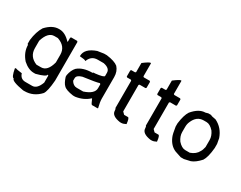

<svg xmlns="http://www.w3.org/2000/svg" viewBox="-97 -1160 2341 1867"><g transform="rotate(30 1074.0 -226.5)"><path d="M230.5 -492.2H238.3Q302.7 -492.2 363.3 -425.8L367.2 -429.7V-472.7L375 -480.5H441.4L449.2 -472.7V-39.1Q439.5 86.9 414.1 121.1Q342.8 199.2 242.2 199.2H226.6Q89.8 175.8 89.8 144.5Q67.4 144.5 50.8 54.7L58.6 46.9Q66.4 53.7 132.8 61.5Q149.4 116.2 203.1 117.2H281.2Q335.9 117.2 367.2 31.2V-46.9L359.4 -54.7Q359.4 -28.3 250 0H230.5Q170.9 0 109.4 -54.7Q47.9 -124 46.9 -207L39.1 -214.8V-257.8Q50.8 -355.5 89.8 -418Q158.2 -492.2 230.5 -492.2ZM121.1 -214.8Q121.1 -119.1 214.8 -82H265.6Q337.9 -82 367.2 -195.3V-281.2Q367.2 -375 265.6 -410.2H226.6Q155.3 -410.2 121.1 -296.9Z M730.5 -503.9H761.7Q853.5 -492.2 891.6 -460.9Q929.7 -418.9 929.7 -355Q929.7 -353 929.7 -351.6V-114.3Q929.7 -77.1 945.3 -15.6L941.4 -11.7H878.9Q870.1 -11.7 847.7 -67.4H843.8Q785.2 -12.7 695.3 0H671.9Q587.9 -11.7 562.5 -40Q539.1 -61.5 519.5 -122.1V-140.6Q531.2 -202.1 562.5 -235.4Q620.1 -286.1 726.6 -286.1L734.4 -293H750Q847.7 -303.7 847.7 -321.3V-356.4Q847.7 -407.2 773.4 -421.9H707Q634.8 -421.9 609.4 -351.6H605.5Q599.6 -360.4 539.1 -364.3V-368.2Q539.1 -451.2 660.2 -493.2ZM601.6 -153.3V-125Q626.5 -83 666 -83Q667 -83 668 -83H738.3Q847.7 -119.1 847.7 -183.6V-226.6L839.8 -235.4Q806.6 -223.6 660.2 -204.1Q601.6 -187.5 601.6 -153.3Z M1168.5 -653.3 1172.4 -649.4V-503.9L1180.2 -497.1H1246.6L1254.4 -489.3V-421.9L1246.6 -415H1180.2L1172.4 -407.2V-110.4L1196.8 -85.9H1239.7Q1255.4 -85.9 1262.2 -19.5Q1232.9 -3.9 1211.4 -3.9H1196.8Q1099.1 -18.6 1098.1 -75.2Q1098.1 -93.8 1090.3 -101.6V-407.2L1082.5 -415H1039.6L1032.7 -421.9V-489.3L1039.6 -497.1H1082.5L1090.3 -503.9V-606.4Q1151.9 -653.3 1168.5 -653.3Z M1510.3 -653.3 1514.2 -649.4V-503.9L1522 -497.1H1588.4L1596.2 -489.3V-421.9L1588.4 -415H1522L1514.2 -407.2V-110.4L1538.6 -85.9H1581.5Q1597.2 -85.9 1604 -19.5Q1574.7 -3.9 1553.2 -3.9H1538.6Q1440.9 -18.6 1439.9 -75.2Q1439.9 -93.8 1432.1 -101.6V-407.2L1424.3 -415H1381.3L1374.5 -421.9V-489.3L1381.3 -497.1H1424.3L1432.1 -503.9V-606.4Q1493.7 -653.3 1510.3 -653.3Z M1898.4 -507.8H1929.7Q1937.5 -500 1988.3 -492.2Q2076.2 -450.2 2110.4 -351.6Q2117.7 -309.6 2121.1 -293V-246.1Q2111.3 -138.7 2082 -93.8Q2030.3 -36.1 1983.4 -19.5L1914.1 -3.9H1878.9L1808.6 -27.3Q1743.2 -54.7 1710.9 -132.8Q1699.2 -159.2 1687.5 -238.3V-273.4Q1700.2 -372.1 1730.5 -418Q1798.8 -500 1871.1 -500Q1871.1 -500 1898.4 -507.8ZM1769.5 -281.2V-222.7Q1769.5 -177.7 1800.8 -132.8Q1842.8 -85.9 1882.8 -85.9H1933.6Q1994.6 -106.4 2019.5 -156.2Q2030.8 -172.9 2039.1 -210.9V-289.1Q2039.1 -334 2007.8 -378.9Q1965.8 -425.8 1925.8 -425.8H1894.5Q1816.4 -425.8 1781.2 -339.8Q1769.5 -314.5 1769.5 -281.2Z"/></g></svg>

Font: LaylaRuqaa
Style: Regular
Weight: 400
Version: Version 2.0